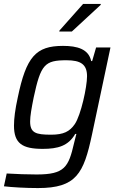

<svg xmlns="http://www.w3.org/2000/svg" viewBox="-24 -751 610 975"><path d="M278 -596 277 -591H341L487 -726L488 -731H398ZM169 204C364 204 401 130 443 -67L537 -510H464L444 -441H439C426 -502 368 -518 296 -518C158 -518 109 -463 66 -255C53 -196 47 -149 47 -113C47 -22 90 5 193 5C270 5 323 -10 358 -71H364C362 -66 357 -42 352 -24C324 98 304 135 162 135C117 135 57 133 10 130L-4 195C36 200 108 204 169 204ZM235 -67C158 -67 129 -76 129 -134C129 -162 136 -201 147 -256C183 -424 203 -445 314 -445C386 -445 418 -424 418 -364C418 -309 387 -167 356 -121C330 -83 299 -67 235 -67Z"/></svg>

Font: Saira UNSAM
Style: Italic
Weight: 400
Italic angle: -12°
Designer: Hector Gatti with collaboration of the Omnibus-Type team
Foundry: Omnibus-Type
Version: Version 0.072;PS 000.072;hotconv 1.0.88;makeotf.lib2.5.64775